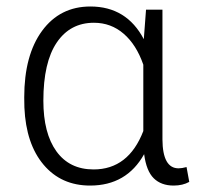

<svg xmlns="http://www.w3.org/2000/svg" viewBox="-20 -558 603 588"><path d="M477.5 -528.3V-130.9Q478 -42.5 526.9 -42.5Q537.1 -42.5 551.3 -46.4L559.6 -1Q539.6 10.3 511.7 10.3Q473.6 10.3 450.9 -12Q428.2 -34.2 421.4 -85.9Q367.7 10.3 255.9 10.3Q167.5 10.3 113.5 -53.5Q59.6 -117.2 54.7 -229L54.2 -259.8Q54.2 -389.2 108.9 -463.6Q163.6 -538.1 256.8 -538.1Q367.7 -538.1 420.4 -438L427.2 -528.3ZM112.8 -249.5Q112.8 -149.9 152.8 -94.5Q192.9 -39.1 266.6 -39.1Q373.5 -39.1 418.9 -156.7V-359.9Q397.5 -421.4 358.6 -454.8Q319.8 -488.3 267.6 -488.3Q194.8 -488.3 153.8 -427.7Q112.8 -367.2 112.8 -249.5Z"/></svg>

Font: RobotoInd Light
Style: Regular
Weight: 300
Designer: Google
Version: Version 2.001151; 2014